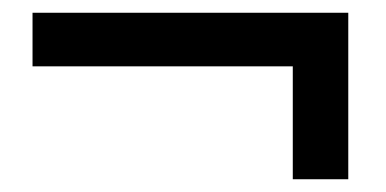

<svg xmlns="http://www.w3.org/2000/svg" viewBox="-20 -434 605 301"><path d="M526 -153H439V-330H31V-414H526Z"/></svg>

Font: Hind Siliguri Medium
Style: Regular
Weight: 500
Designer: Jyotish Sonowal
Foundry: Indian Type Foundry
Version: Version 1.001;PS 1.0;hotconv 1.0.86;makeotf.lib2.5.63406; tt